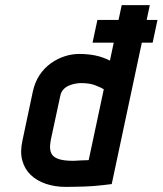

<svg xmlns="http://www.w3.org/2000/svg" viewBox="-20 -720 636 751"><path d="M577 -553 596 -642H361L342 -553ZM417 0 566 -700H456L410 -483Q382 -497 353 -503Q324 -509 289 -509Q262 -509 233.5 -500Q205 -491 179 -472.5Q153 -454 134.5 -426Q116 -398 108 -360L68 -171Q58 -127 67 -93Q76 -59 100 -36Q124 -13 159.5 -1Q195 11 237 11Q257 11 276 10.5Q295 10 313 9.5Q331 9 348.5 7.5Q366 6 383.5 4Q401 2 417 0ZM386 -371 327 -94Q327 -94 322.5 -93.5Q318 -93 310.5 -93Q303 -93 294.5 -92.5Q286 -92 278.5 -91.5Q271 -91 266 -91Q232 -91 212.5 -97Q193 -103 185 -113.5Q177 -124 176 -139.5Q175 -155 179 -174L216 -346Q219 -360 227.5 -369.5Q236 -379 248 -384.5Q260 -390 273 -392.5Q286 -395 297 -395Q332 -395 355 -385.5Q378 -376 386 -371Z"/></svg>

Font: Advent Pro
Style: Bold Italic
Weight: 700
Italic angle: -12°
Designer: VivaRado, Andreas Kalpakidis
Foundry: VivaRado, Andreas Kalpakidis
Version: Version 3.000